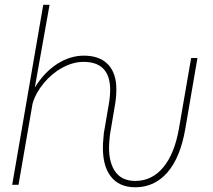

<svg xmlns="http://www.w3.org/2000/svg" viewBox="-20 -770 886 800"><path d="M543.9 10.3Q474.6 10.3 439.7 -37.4Q404.8 -85 409.2 -173.3L412.6 -214.8L433.6 -337.4Q439.5 -371.1 439 -402.3Q435.5 -512.2 328.1 -512.2Q284.7 -512.2 240.5 -488.3Q196.3 -464.4 162.6 -423.8Q128.9 -383.3 115.7 -338.4L57.1 0H30.8L160.2 -750H186.5L125 -405.3Q164.6 -469.2 218.3 -503.7Q272 -538.1 329.1 -538.1Q391.6 -538.1 426 -505.6Q460.4 -473.1 464.4 -413.6Q466.3 -377 460 -338.4L438 -208L435.5 -181.2Q429.2 -105 456.5 -60.5Q483.9 -16.1 543.5 -16.1Q613.3 -16.1 660.4 -73Q707.5 -129.9 725.6 -234.4L776.4 -528.3H802.7L752 -232.9Q731.4 -113.3 677.5 -51.5Q623.5 10.3 543.9 10.3Z"/></svg>

Font: Roboto Thin
Style: Italic
Weight: 250
Italic angle: -12°
Designer: Google
Version: Version 2.134; 2016